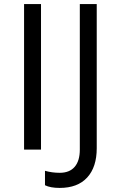

<svg xmlns="http://www.w3.org/2000/svg" viewBox="-20 -734 586 942"><path d="M98.1 0V-713.9H181.2V0ZM272.9 188Q227.1 188 200.7 174.8V104Q235.4 113.8 272.9 113.8Q321.3 113.8 346.4 84.5Q371.6 55.2 371.6 0V-713.9H454.6V-6.8Q454.6 85.9 407.7 137Q360.8 188 272.9 188Z"/></svg>

Font: HunimalSansv1.5
Style: Regular
Weight: 400
Foundry: Ascender Corporation
Version: Version 1.10